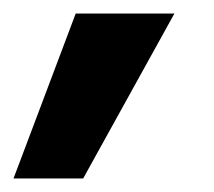

<svg xmlns="http://www.w3.org/2000/svg" viewBox="-55 -140 317 284"><path d="M-35 124 57 -120H203L68 124Z"/></svg>

Font: Ysabeau Office ExtraBold
Style: Italic
Weight: 800
Italic angle: -12°
Designer: Christian Thalmann (Catharsis Fonts)
Version: Version 2.001;gftools[0.9.30]; featfreeze: tnum,lnum,ss02